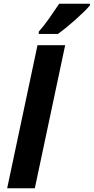

<svg xmlns="http://www.w3.org/2000/svg" viewBox="-20 -1000 498 1020"><path d="M18.1 0 179.2 -759.8H326.2L165 0ZM186 -819.8V-832Q210.9 -859.4 241 -902.1Q271 -944.8 294.4 -980H458V-971.7Q447.3 -958.5 426.8 -938.2Q406.2 -918 381.3 -895.8Q356.4 -873.5 331.8 -853.5Q307.1 -833.5 288.1 -819.8Z"/></svg>

Font: Open Sans
Style: Bold Italic
Weight: 700
Italic angle: -12°
Designer: Monotype Design Team
Foundry: Monotype Imaging Inc.
Version: Version 3.003; ttfautohint (v1.8.4)